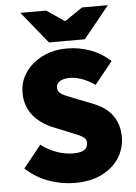

<svg xmlns="http://www.w3.org/2000/svg" viewBox="-59 -905 681 961"><g transform="rotate(-5 282.0 -424.0)"><path d="M278 12Q214 12 149.5 -10.5Q85 -33 32 -82L122 -194Q157 -166 200 -151Q243 -136 282 -136Q321 -136 338.5 -148Q356 -160 356 -182Q356 -198 345.5 -207.5Q335 -217 315.5 -225.5Q296 -234 268 -245L187 -278Q152 -293 122 -317.5Q92 -342 74 -377.5Q56 -413 56 -460Q56 -516 87 -561.5Q118 -607 172.5 -634.5Q227 -662 298 -662Q357 -662 413.5 -641.5Q470 -621 514 -580L424 -468Q391 -491 359 -502.5Q327 -514 298 -514Q267 -514 248.5 -503Q230 -492 230 -470Q230 -455 241.5 -444.5Q253 -434 275 -425.5Q297 -417 326 -405L405 -374Q446 -358 474 -333.5Q502 -309 517 -275Q532 -241 532 -196Q532 -141 502.5 -93.5Q473 -46 416 -17Q359 12 278 12ZM210 -700 80 -860H210L298 -800H302L390 -860H520L390 -700Z"/></g></svg>

Font: Source Sans 3 ExtraLight Black
Style: Regular
Weight: 900
Version: Version 3.052;hotconv 1.1.0;makeotfexe 2.6.0